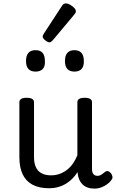

<svg xmlns="http://www.w3.org/2000/svg" viewBox="-20 -1090 685 1129"><path d="M269 17Q211 17 172 -3.5Q133 -24 113.5 -64.5Q94 -105 94 -166V-489Q94 -502 104.5 -508.5Q115 -515 136 -515Q158 -515 169 -508.5Q180 -502 180 -489V-166Q180 -131 191 -107Q202 -83 224.5 -71Q247 -59 280 -59Q308 -59 332 -68Q356 -77 375.5 -92.5Q395 -108 410 -130Q425 -152 435 -177V-489Q435 -502 445.5 -508.5Q456 -515 478 -515Q499 -515 510 -508.5Q521 -502 521 -489V-96Q521 -82 525 -73Q529 -64 536.5 -60Q544 -56 553 -56Q562 -56 569.5 -59.5Q577 -63 584.5 -69Q592 -75 599 -80Q607 -86 616.5 -83Q626 -80 634 -69Q639 -62 641 -52Q643 -42 636 -33Q626 -18 610 -6.5Q594 5 575 12Q556 19 536 19Q512 19 494.5 12.5Q477 6 465 -6Q453 -18 446 -34Q439 -50 437 -69L436 -78Q422 -56 404.5 -38.5Q387 -21 366 -8.5Q345 4 320.5 10.5Q296 17 269 17ZM189 -669Q161 -669 147 -684.5Q133 -700 133 -731Q133 -763 147 -779Q161 -795 189 -795Q217 -795 230.5 -779Q244 -763 244 -731Q246 -700 231.5 -684.5Q217 -669 189 -669ZM418 -669Q390 -669 376 -684.5Q362 -700 362 -731Q362 -763 376 -779Q390 -795 418 -795Q445 -795 459 -779Q473 -763 473 -731Q474 -700 459.5 -684.5Q445 -669 418 -669ZM272 -841Q261 -841 246 -853Q231 -865 231 -875Q231 -878 232 -881Q233 -884 237 -891L344 -1055Q349 -1063 354.5 -1066.5Q360 -1070 368 -1070Q378 -1070 391.5 -1062.5Q405 -1055 415.5 -1044.5Q426 -1034 426 -1025Q426 -1018 423.5 -1013.5Q421 -1009 414 -1001L291 -854Q279 -841 272 -841Z"/></svg>

Font: Playwrite DE Grund
Style: Regular
Weight: 400
Designer: Veronika Burian, José Scaglione
Foundry: TypeTogether
Version: Version 1.002